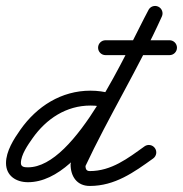

<svg xmlns="http://www.w3.org/2000/svg" viewBox="-37 -589 614 645"><path d="M335.4 -275.2C335.4 -275.2 335.4 -275.2 335.4 -275.2C312.3 -281.3 290.9 -284.4 266.9 -284.4C169.1 -284.4 87 -232 31.6 -153.4C9.5 -122.1 -16.8 -81.1 -16.8 -41.2C-16.8 1.9 17.4 23.1 57 23.1C255.1 23.1 419.1 -370.1 506 -532.2C512.6 -544.4 508 -559.5 495.8 -566C483.6 -572.6 468.5 -568 462 -555.8C462 -555.8 462 -555.8 462 -555.8C386.2 -414.4 219.5 -26.9 57 -26.9C45.9 -26.9 33.2 -27.7 33.2 -41.2C33.2 -69.1 57.2 -103 72.4 -124.6C118.5 -189.9 185.4 -234.4 266.9 -234.4C286.6 -234.4 303.8 -231.8 322.6 -226.8C335.9 -223.3 349.6 -231.2 353.2 -244.6C356.7 -257.9 348.8 -271.6 335.4 -275.2ZM461.2 -554.3C461.2 -554.3 461.2 -554.3 461.2 -554.3C383.4 -381.6 282.9 -219.3 202.5 -47.6C202.3 -47.2 201.7 -44.8 201.2 -42.3C200.6 -39.9 200.1 -37.4 200.1 -37C200.1 3.1 221.1 35.7 264.6 35.7C349.1 35.7 412.5 -9.9 477.6 -56.7C488.8 -64.8 491.4 -80.4 483.3 -91.6C475.2 -102.8 459.6 -105.4 448.4 -97.3C392.6 -57.2 337.3 -14.3 264.6 -14.3C250.5 -14.3 250.1 -24.8 250.1 -37C250.1 -37.4 249.4 -34.6 248.8 -31.7C248.2 -28.9 247.6 -26 247.8 -26.4C328.3 -198.3 428.8 -360.8 506.8 -533.7C512.5 -546.3 506.9 -561.1 494.3 -566.8C481.7 -572.5 466.9 -566.9 461.2 -554.3ZM317.5 -403.8C317.5 -403.8 317.5 -403.8 317.5 -403.8C389.2 -403.8 460.8 -403.8 532.5 -403.8C546.3 -403.8 557.5 -414.9 557.5 -428.8C557.5 -442.6 546.3 -453.8 532.5 -453.8C532.5 -453.8 532.5 -453.8 532.5 -453.8C460.8 -453.8 389.2 -453.8 317.5 -453.8C303.7 -453.8 292.5 -442.6 292.5 -428.8C292.5 -414.9 303.7 -403.8 317.5 -403.8Z"/></svg>

Font: FRB American Cursive Guidelines Arrows Semibold
Style: Italic
Weight: 600
Italic angle: -25°
Version: Version 2.0;Modular Font Editor K font №1